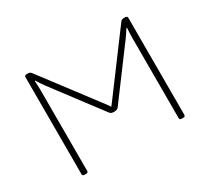

<svg xmlns="http://www.w3.org/2000/svg" viewBox="-136 -932 1273 1164"><g transform="rotate(-30 500.0 -350.0)"><path d="M156 2Q140 2 140 -10V-690Q140 -702 156 -702H164Q170 -702 176.5 -699.5Q183 -697 188 -690L471 -316Q479 -306 486.5 -295.5Q494 -285 501 -274Q509 -285 517 -295Q525 -305 532 -315L812 -691Q817 -698 823.5 -700Q830 -702 836 -702H844Q860 -702 860 -690V-10Q860 2 844 2H836Q820 2 820 -10V-573Q820 -607 823 -640L819 -642Q810 -628 800.5 -613Q791 -598 780 -584L532 -251Q527 -244 519 -241.5Q511 -239 505 -239H497Q491 -239 483.5 -241.5Q476 -244 471 -251L218 -586Q208 -600 198.5 -614Q189 -628 181 -642L177 -640Q180 -607 180 -573V-10Q180 2 164 2Z"/></g></svg>

Font: Asap Expanded Thin
Style: Regular
Weight: 100
Width: 7
Designer: Pablo Cosgaya
Foundry: Omnibus-Type
Version: Version 3.001; ttfautohint (v1.8.4.7-5d5b)